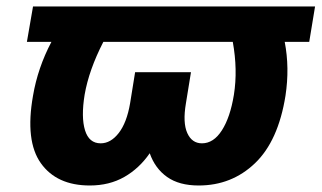

<svg xmlns="http://www.w3.org/2000/svg" viewBox="-20 -566 998 596"><path d="M958 -545.9 939.9 -436H863.8Q879.4 -355.5 866.2 -269Q843.8 -128.4 771.5 -59.3Q699.2 9.8 596.7 9.8Q536.1 9.8 498.8 -16.6Q461.4 -43 444.8 -90.3Q412.1 -43 365.7 -16.6Q319.3 9.8 258.8 9.8Q156.2 9.8 106.9 -59.3Q57.6 -128.4 82.5 -269Q97.2 -355.5 139.6 -436H63.5L82.5 -545.9ZM300.8 -436Q255.9 -348.6 242.7 -272Q231.4 -202.1 243.9 -161.6Q256.3 -121.1 292.5 -121.1Q323.7 -121.1 348.6 -153.1Q373.5 -185.1 383.8 -245.1L399.4 -341.8H572.8L557.1 -245.1Q546.9 -185.1 561.3 -153.1Q575.7 -121.1 606.9 -121.1Q643.1 -121.1 668.9 -161.6Q694.8 -202.1 706.1 -272Q718.3 -349.1 702.6 -436Z"/></svg>

Font: Inter Display ExtraBold
Style: Italic
Weight: 800
Italic angle: -9.39999°
Designer: Rasmus Andersson
Foundry: rsms
Version: Version 4.000;git-a52131595